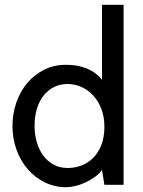

<svg xmlns="http://www.w3.org/2000/svg" viewBox="-20 -770 595 800"><path d="M495 0H415L405 -62Q393 -45 374.5 -32Q356 -19 335.5 -9.5Q315 0 294 5Q273 10 255 10Q208 10 167 -10Q126 -30 96 -64.5Q66 -99 49 -145.5Q32 -192 32 -245Q32 -296 48 -342.5Q64 -389 93.5 -424Q123 -459 164 -479.5Q205 -500 255 -500Q354 -500 405 -438V-750H495ZM262 -420Q230 -420 204.5 -407Q179 -394 161 -371Q143 -348 133.5 -316Q124 -284 124 -245Q124 -209 133.5 -177Q143 -145 160.5 -121.5Q178 -98 203.5 -84Q229 -70 262 -70Q292 -70 319.5 -80.5Q347 -91 368.5 -112.5Q390 -134 402.5 -166.5Q415 -199 415 -242Q415 -284 402 -317Q389 -350 367.5 -373Q346 -396 318.5 -408Q291 -420 262 -420Z"/></svg>

Font: Cabin
Style: Regular
Weight: 400
Designer: Pablo Impallari
Foundry: Pablo Impallari
Version: Version 1.007